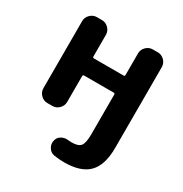

<svg xmlns="http://www.w3.org/2000/svg" viewBox="-174 -678 968 1017"><g transform="rotate(30 310.0 -169.5)"><path d="M411.1 5.9V-236.3Q411.1 -244.1 404.3 -244.1H222.7Q214.8 -244.1 214.8 -236.3V-78.1Q214.8 -54.7 197.8 -37.6Q180.7 -20.5 157.2 -20.5H127Q103.5 -20.5 86.4 -37.6Q69.3 -54.7 69.3 -78.1V-488.3Q69.3 -511.7 86.4 -528.8Q103.5 -545.9 127 -545.9H157.2Q180.7 -545.9 197.8 -528.8Q214.8 -511.7 214.8 -488.3V-355.5Q214.8 -348.6 222.7 -348.6H404.3Q411.1 -348.6 411.1 -355.5V-488.3Q411.1 -511.7 428.2 -528.8Q445.3 -545.9 468.8 -545.9H499Q522.5 -545.9 539.6 -528.8Q556.6 -511.7 556.6 -488.3V5.9Q556.6 110.4 509.3 158.7Q461.9 207 360.4 207Q329.1 207 297.9 202.1Q275.4 198.2 262.7 177.7Q253.9 164.1 253.9 147.5Q253.9 141.6 255.9 134.8Q259.8 113.3 279.3 102.5Q294.9 93.8 312.5 93.8Q317.4 93.8 322.3 94.7Q332 95.7 342.8 95.7Q381.8 95.7 396.5 78.1Q411.1 60.5 411.1 5.9Z"/></g></svg>

Font: Gen Jyuu Gothic Bold
Style: Bold
Weight: 700
Designer: [Source Han Sans]
Ryoko NISHIZUKA  (kana & ideographs); Paul D. Hunt (Latin, Greek & Cyrillic); Wenlong ZHANG  (bopomofo
Version: Version 1.002.20150607